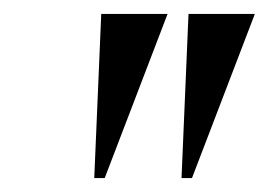

<svg xmlns="http://www.w3.org/2000/svg" viewBox="-20 -734 385 275"><path d="M115 -479H130L220 -714H125ZM240 -479H255L345 -714H250Z"/></svg>

Font: Noto Serif Display
Style: Italic
Weight: 400
Italic angle: -12°
Designer: Monotype Design Team
Foundry: Monotype Imaging Inc.
Version: Version 2.009